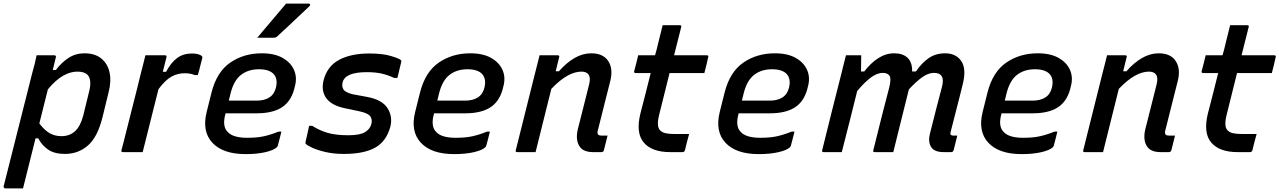

<svg xmlns="http://www.w3.org/2000/svg" viewBox="-47 -839 7057 1059"><path d="M155 -534H253Q258 -534 260.5 -530.5Q263 -527 261 -523Q253 -489 244 -453H261Q292 -494 331 -519.5Q370 -545 419 -545Q476 -545 511 -517Q546 -489 557 -440.5Q568 -392 552 -330L519 -195Q492 -84 438.5 -37Q385 10 311 10Q254 10 219 -13.5Q184 -37 164 -76H149Q132 -7 114.5 62Q97 131 80 200H-18Q-22 200 -25 196.5Q-28 193 -27 189Q12 34 51.5 -122Q91 -278 130 -433Q138 -460 144 -485Q150 -510 155 -534ZM379 -444Q341 -444 300.5 -421Q260 -398 217 -346Q205 -299 193.5 -252Q182 -205 170 -158Q199 -120 227.5 -104Q256 -88 292 -88Q336 -88 366 -114.5Q396 -141 412 -201L445 -336Q461 -401 435 -427Q418 -444 379 -444Z M740 0H631Q620 0 623 -11Q625 -17 633 -48.5Q641 -80 653 -128Q665 -176 679 -231Q693 -286 706.5 -339.5Q720 -393 730 -435Q738 -466 744.5 -491.5Q751 -517 755 -534H863Q874 -534 871 -523Q867 -507 862 -486.5Q857 -466 851 -443H869Q896 -494 930 -519Q964 -544 1012 -544Q1034 -544 1047.5 -539.5Q1061 -535 1066 -530Q1070 -526 1069 -520Q1062 -495 1057 -473Q1052 -451 1044 -425H1027Q1017 -429 1004 -432Q991 -435 971 -435Q933 -435 899 -416.5Q865 -398 827 -347Q806 -264 783 -171.5Q760 -79 740 0Z M1397 -545Q1467 -545 1512 -519.5Q1557 -494 1575 -452.5Q1593 -411 1579 -361L1575 -345Q1556 -277 1505.5 -245.5Q1455 -214 1369 -214H1197L1196 -209Q1178 -143 1208 -112Q1237 -79 1317 -79Q1371 -79 1409 -87.5Q1447 -96 1489 -113H1505Q1501 -94 1495.5 -74.5Q1490 -55 1485 -35Q1484 -31 1480 -27Q1464 -11 1418 0Q1372 11 1308 11Q1183 11 1124.5 -51.5Q1066 -114 1093 -222L1120 -330Q1149 -443 1223.5 -494Q1298 -545 1397 -545ZM1381 -457Q1323 -457 1283 -426.5Q1243 -396 1225 -325L1215 -284H1369Q1411 -284 1438.5 -301.5Q1466 -319 1475 -356Q1487 -406 1460 -433Q1449 -444 1429.5 -450.5Q1410 -457 1381 -457ZM1531 -819H1656Q1663 -819 1663.5 -813.5Q1664 -808 1658 -803Q1627 -774 1600 -748.5Q1573 -723 1545.5 -697Q1518 -671 1483 -639Q1475 -631 1464 -631H1372Q1411 -677 1451 -724.5Q1491 -772 1531 -819Z M1873 -93Q1938 -93 1966 -110Q1994 -127 2001 -154Q2008 -179 1995.5 -197Q1983 -215 1936 -225L1860 -241Q1783 -256 1753 -297Q1723 -338 1738 -397Q1758 -474 1823.5 -509Q1889 -544 1990 -544Q2065 -544 2111.5 -529.5Q2158 -515 2165 -507Q2168 -503 2166 -497Q2161 -474 2155.5 -453Q2150 -432 2145 -409H2127Q2093 -425 2058.5 -433Q2024 -441 1976 -441Q1858 -441 1843 -386Q1837 -362 1847.5 -345.5Q1858 -329 1899 -319L1980 -304Q2060 -289 2090 -243Q2120 -197 2106 -140Q2084 -59 2022 -24.5Q1960 10 1850 10Q1793 10 1748.5 -0.5Q1704 -11 1675.5 -24Q1647 -37 1639 -46Q1637 -50 1638 -55Q1644 -82 1649 -103.5Q1654 -125 1658 -145H1675Q1716 -119 1761 -106Q1806 -93 1873 -93Z M2547 -545Q2617 -545 2662 -519.5Q2707 -494 2725 -452.5Q2743 -411 2729 -361L2725 -345Q2706 -277 2655.5 -245.5Q2605 -214 2519 -214H2347L2346 -209Q2328 -143 2358 -112Q2387 -79 2467 -79Q2521 -79 2559 -87.5Q2597 -96 2639 -113H2655Q2651 -94 2645.5 -74.5Q2640 -55 2635 -35Q2634 -31 2630 -27Q2614 -11 2568 0Q2522 11 2458 11Q2333 11 2274.5 -51.5Q2216 -114 2243 -222L2270 -330Q2299 -443 2373.5 -494Q2448 -545 2547 -545ZM2531 -457Q2473 -457 2433 -426.5Q2393 -396 2375 -325L2365 -284H2519Q2561 -284 2588.5 -301.5Q2616 -319 2625 -356Q2637 -406 2610 -433Q2599 -444 2579.5 -450.5Q2560 -457 2531 -457Z M2929 -534H3029Q3041 -534 3037 -523Q3032 -504 3027.5 -484.5Q3023 -465 3018 -446H3036Q3077 -493 3122 -519Q3167 -545 3214 -545Q3280 -545 3308 -502Q3336 -459 3319 -392Q3302 -323 3285 -257.5Q3268 -192 3251 -122Q3245 -104 3253 -96Q3258 -91 3272 -91H3304Q3299 -71 3294 -51Q3289 -31 3284 -11Q3281 0 3270 0H3224Q3167 0 3147 -35.5Q3127 -71 3140 -126Q3157 -191 3171.5 -250.5Q3186 -310 3203 -376Q3211 -411 3199.5 -427.5Q3188 -444 3160 -444Q3124 -444 3083 -421.5Q3042 -399 2994 -349Q2972 -262 2950.5 -174.5Q2929 -87 2907 0H2806Q2794 0 2798 -11Q2824 -117 2851 -223Q2878 -329 2904 -435Q2912 -466 2918.5 -491.5Q2925 -517 2929 -534Z M3754 -100Q3747 -77 3742 -55.5Q3737 -34 3731 -11Q3728 0 3717 0H3649Q3549 0 3504 -52.5Q3459 -105 3485 -212Q3500 -269 3514 -324.5Q3528 -380 3542 -436H3460Q3448 -436 3451 -447Q3457 -470 3462.5 -490.5Q3468 -511 3473 -534H3566Q3571 -551 3575.5 -568.5Q3580 -586 3584 -604L3608 -700H3702Q3714 -700 3710 -689Q3700 -650 3690.5 -611.5Q3681 -573 3671 -534H3851Q3863 -534 3859 -523Q3854 -500 3849 -479.5Q3844 -459 3838 -436H3646Q3632 -380 3618 -323.5Q3604 -267 3590 -211Q3572 -143 3593 -121Q3604 -109 3623 -104.5Q3642 -100 3670 -100Z M4227 -545Q4297 -545 4342 -519.5Q4387 -494 4405 -452.5Q4423 -411 4409 -361L4405 -345Q4386 -277 4335.5 -245.5Q4285 -214 4199 -214H4027L4026 -209Q4008 -143 4038 -112Q4067 -79 4147 -79Q4201 -79 4239 -87.5Q4277 -96 4319 -113H4335Q4331 -94 4325.5 -74.5Q4320 -55 4315 -35Q4314 -31 4310 -27Q4294 -11 4248 0Q4202 11 4138 11Q4013 11 3954.5 -51.5Q3896 -114 3923 -222L3950 -330Q3979 -443 4053.5 -494Q4128 -545 4227 -545ZM4211 -457Q4153 -457 4113 -426.5Q4073 -396 4055 -325L4045 -284H4199Q4241 -284 4268.5 -301.5Q4296 -319 4305 -356Q4317 -406 4290 -433Q4279 -444 4259.5 -450.5Q4240 -457 4211 -457Z M4619 -534H4703Q4703 -534 4703 -518.5Q4703 -503 4702.5 -482Q4702 -461 4702 -445H4720Q4756 -492 4797.5 -518.5Q4839 -545 4886 -545Q4932 -545 4958.5 -520.5Q4985 -496 4984 -445H5005Q5037 -492 5075.5 -518.5Q5114 -545 5166 -545Q5225 -545 5254.5 -503Q5284 -461 5264 -378Q5258 -352 5247 -309.5Q5236 -267 5223 -215.5Q5210 -164 5196 -110Q5195 -106 5195 -102.5Q5195 -99 5197 -96Q5202 -91 5211 -91H5233Q5228 -71 5223 -51Q5218 -31 5213 -11Q5210 0 5199 0H5158Q5105 0 5088 -29.5Q5071 -59 5082 -101Q5100 -173 5117.5 -241.5Q5135 -310 5148 -358Q5159 -399 5147.5 -418Q5136 -437 5105 -437Q5074 -437 5041.5 -414.5Q5009 -392 4966 -346Q4954 -296 4931.5 -207.5Q4909 -119 4880 0H4778Q4766 0 4770 -11Q4794 -109 4817.5 -201Q4841 -293 4858 -358Q4870 -406 4859 -421.5Q4848 -437 4822 -437Q4791 -437 4756.5 -411.5Q4722 -386 4681 -337Q4662 -262 4640.5 -175Q4619 -88 4596 0H4496Q4484 0 4488 -11Q4514 -117 4540.5 -222.5Q4567 -328 4594 -434Q4601 -463 4607.5 -489Q4614 -515 4619 -534Z M5677 -545Q5747 -545 5792 -519.5Q5837 -494 5855 -452.5Q5873 -411 5859 -361L5855 -345Q5836 -277 5785.5 -245.5Q5735 -214 5649 -214H5477L5476 -209Q5458 -143 5488 -112Q5517 -79 5597 -79Q5651 -79 5689 -87.5Q5727 -96 5769 -113H5785Q5781 -94 5775.5 -74.5Q5770 -55 5765 -35Q5764 -31 5760 -27Q5744 -11 5698 0Q5652 11 5588 11Q5463 11 5404.5 -51.5Q5346 -114 5373 -222L5400 -330Q5429 -443 5503.5 -494Q5578 -545 5677 -545ZM5661 -457Q5603 -457 5563 -426.5Q5523 -396 5505 -325L5495 -284H5649Q5691 -284 5718.5 -301.5Q5746 -319 5755 -356Q5767 -406 5740 -433Q5729 -444 5709.5 -450.5Q5690 -457 5661 -457Z M6059 -534H6159Q6171 -534 6167 -523Q6162 -504 6157.5 -484.5Q6153 -465 6148 -446H6166Q6207 -493 6252 -519Q6297 -545 6344 -545Q6410 -545 6438 -502Q6466 -459 6449 -392Q6432 -323 6415 -257.5Q6398 -192 6381 -122Q6375 -104 6383 -96Q6388 -91 6402 -91H6434Q6429 -71 6424 -51Q6419 -31 6414 -11Q6411 0 6400 0H6354Q6297 0 6277 -35.5Q6257 -71 6270 -126Q6287 -191 6301.5 -250.5Q6316 -310 6333 -376Q6341 -411 6329.5 -427.5Q6318 -444 6290 -444Q6254 -444 6213 -421.5Q6172 -399 6124 -349Q6102 -262 6080.5 -174.5Q6059 -87 6037 0H5936Q5924 0 5928 -11Q5954 -117 5981 -223Q6008 -329 6034 -435Q6042 -466 6048.5 -491.5Q6055 -517 6059 -534Z M6884 -100Q6877 -77 6872 -55.5Q6867 -34 6861 -11Q6858 0 6847 0H6779Q6679 0 6634 -52.5Q6589 -105 6615 -212Q6630 -269 6644 -324.5Q6658 -380 6672 -436H6590Q6578 -436 6581 -447Q6587 -470 6592.5 -490.5Q6598 -511 6603 -534H6696Q6701 -551 6705.5 -568.5Q6710 -586 6714 -604L6738 -700H6832Q6844 -700 6840 -689Q6830 -650 6820.5 -611.5Q6811 -573 6801 -534H6981Q6993 -534 6989 -523Q6984 -500 6979 -479.5Q6974 -459 6968 -436H6776Q6762 -380 6748 -323.5Q6734 -267 6720 -211Q6702 -143 6723 -121Q6734 -109 6753 -104.5Q6772 -100 6800 -100Z"/></svg>

Font: Recursive Sn Lnr St Med
Style: Italic
Weight: 500
Italic angle: -15°
Version: Version 1.079;hotconv 1.0.112;makeotfexe 2.5.65598; ttfautoh